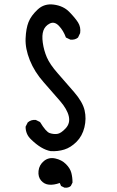

<svg xmlns="http://www.w3.org/2000/svg" viewBox="-20 -738 540 883"><path d="M276.4 125 260.7 117.2 254.9 103.5Q227.5 113.3 205.6 111.3Q183.6 109.4 168.9 92.3Q154.3 75.2 157.2 47.9Q160.2 20.5 182.1 2.4Q204.1 -15.6 233.9 -9.3Q263.7 -2.9 283.2 16.6Q302.7 36.1 308.1 57.1Q313.5 78.1 313.5 101.6L305.7 117.2Q294.9 127 276.4 125ZM212.9 -43Q169.9 -50.8 123 -96.7Q97.7 -120.1 97.7 -155.3L107.4 -174.8Q123 -188.5 144.5 -186.5L164.1 -176.8Q191.4 -131.8 208.5 -126Q225.6 -120.1 242.7 -122.1Q259.8 -124 281.7 -147.5Q303.7 -170.9 296.4 -203.1Q289.1 -235.4 256.3 -273.4Q223.6 -311.5 181.2 -359.4Q138.7 -407.2 117.2 -460.9Q95.7 -514.6 97.7 -561Q99.6 -607.4 111.3 -636.7Q123 -666 153.3 -694.3Q183.6 -722.7 227.5 -716.8Q271.5 -710.9 298.3 -683.6Q325.2 -656.2 338.9 -634.8Q352.5 -613.3 348.6 -585.9L338.9 -565.4Q325.2 -553.7 303.7 -555.7L283.2 -565.4Q271.5 -597.7 251 -619.1Q230.5 -640.6 209 -629.9Q187.5 -619.1 179.7 -597.7Q171.9 -576.2 176.8 -541.5Q181.6 -506.8 195.3 -474.6Q209 -442.4 245.1 -401.4Q281.2 -360.4 320.8 -314.5Q360.4 -268.6 369.1 -230.5Q377.9 -192.4 368.2 -152.3Q358.4 -112.3 332 -85.9Q305.7 -59.6 275.9 -50.3Q246.1 -41 212.9 -43Z"/></svg>

Font: NaikaiFont
Style: Regular
Weight: 400
Version: Version 1.67